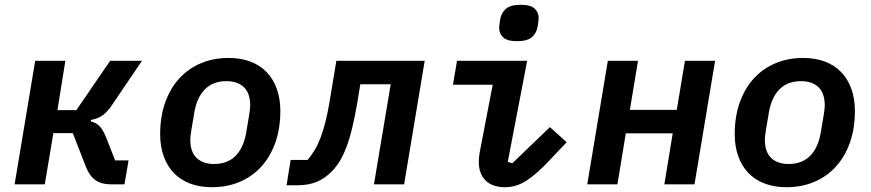

<svg xmlns="http://www.w3.org/2000/svg" viewBox="-20 -770 3640 802"><path d="M127 -516H253L220 -310H299L440 -516H573L449 -333Q429 -303 409 -288.5Q389 -274 360 -269L359 -263Q381 -258 395.5 -243.5Q410 -229 424 -194L461 -100H517L500 0H443Q403 0 378.5 -17.5Q354 -35 339 -73L284 -214H203L167 0H41Z M865 12Q814 12 773.5 -3.5Q733 -19 705.5 -48Q678 -77 663.5 -118Q649 -159 649 -209Q649 -283 670 -342Q691 -401 729 -442.5Q767 -484 819.5 -506Q872 -528 935 -528Q986 -528 1026.5 -512.5Q1067 -497 1094.5 -468Q1122 -439 1136.5 -398Q1151 -357 1151 -307Q1151 -233 1130 -174Q1109 -115 1071 -73.5Q1033 -32 980.5 -10Q928 12 865 12ZM874 -85Q930 -85 963.5 -118.5Q997 -152 1008 -214L1020 -285Q1022 -297 1023.5 -309Q1025 -321 1025 -330Q1025 -381 998.5 -406Q972 -431 926 -431Q870 -431 836.5 -397.5Q803 -364 792 -302L780 -231Q778 -219 776.5 -207Q775 -195 775 -186Q775 -135 801.5 -110Q828 -85 874 -85Z M1194 -102H1265Q1281 -121 1294.5 -143.5Q1308 -166 1319 -195Q1330 -224 1339.5 -261.5Q1349 -299 1357 -347L1385 -516H1754L1668 0H1542L1612 -418H1485L1473 -344Q1462 -280 1450.5 -233Q1439 -186 1425.5 -151.5Q1412 -117 1397 -93.5Q1382 -70 1365 -53Q1336 -24 1302 -10Q1268 4 1220 4H1177Z M2140 -598Q2098 -598 2081.5 -614Q2065 -630 2065 -653Q2065 -658 2066 -666Q2067 -674 2069 -688Q2074 -717 2093.5 -733.5Q2113 -750 2155 -750Q2197 -750 2213.5 -734Q2230 -718 2230 -695Q2230 -690 2229 -682Q2228 -674 2226 -660Q2221 -631 2201.5 -614.5Q2182 -598 2140 -598ZM2090 12Q2036 12 2008 -16.5Q1980 -45 1980 -93Q1980 -107 1982 -122Q1984 -137 1989 -161L2038 -416H1872L1889 -516H2182L2101 -94L2120 -88L2277 -239L2347 -176L2277 -102Q2221 -42 2178.5 -15Q2136 12 2090 12Z M2519 -516H2645L2611 -311H2807L2841 -516H2967L2881 0H2755L2790 -213H2594L2559 0H2433Z M3265 12Q3214 12 3173.5 -3.5Q3133 -19 3105.5 -48Q3078 -77 3063.5 -118Q3049 -159 3049 -209Q3049 -283 3070 -342Q3091 -401 3129 -442.5Q3167 -484 3219.5 -506Q3272 -528 3335 -528Q3386 -528 3426.5 -512.5Q3467 -497 3494.5 -468Q3522 -439 3536.5 -398Q3551 -357 3551 -307Q3551 -233 3530 -174Q3509 -115 3471 -73.5Q3433 -32 3380.5 -10Q3328 12 3265 12ZM3274 -85Q3330 -85 3363.5 -118.5Q3397 -152 3408 -214L3420 -285Q3422 -297 3423.5 -309Q3425 -321 3425 -330Q3425 -381 3398.5 -406Q3372 -431 3326 -431Q3270 -431 3236.5 -397.5Q3203 -364 3192 -302L3180 -231Q3178 -219 3176.5 -207Q3175 -195 3175 -186Q3175 -135 3201.5 -110Q3228 -85 3274 -85Z"/></svg>

Font: IBM Plex Mono SemiBold
Style: Italic
Weight: 600
Italic angle: -9°
Monospace: yes
Designer: Mike Abbink, Paul van der Laan, Pieter van Rosmalen
Foundry: Bold Monday
Version: Version 2.3